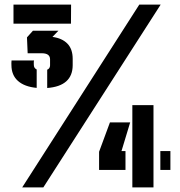

<svg xmlns="http://www.w3.org/2000/svg" viewBox="-20 -820 786 840"><path d="M39 -716.5V-800H291L290.5 -716.5ZM186.5 -435V-515Q198.5 -520 199 -533.5Q199.5 -548 199 -561Q198.5 -587 162.5 -587H101L98 -656.5L124 -685.5H235.5L209.5 -658.5Q251.5 -653 274.8 -629.2Q298 -605.5 298 -562.5Q298.5 -547.5 298 -534.5Q297.5 -443.5 186.5 -435ZM140.5 -435.5Q87 -440.5 58.5 -466Q30 -491.5 30 -535.5Q29.5 -540 29.8 -544.2Q30 -548.5 30.5 -555.5H129Q127.5 -551 127.8 -545.8Q128 -540.5 128 -536Q128 -522 140.5 -516ZM77 0 589.5 -800H683L169.5 0ZM559 0V-360H651.5V0ZM413.5 -76.5V-156L461 -284.5H549.5L511.5 -159H529V-76.5ZM681.5 -76.5V-159H725.5V-76.5Z"/></svg>

Font: Big Shoulders Stencil Text ExtraBold
Style: Regular
Weight: 800
Designer: Patric King
Foundry: XO Type Co
Version: Version 1.000